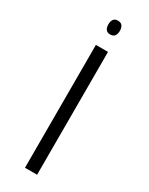

<svg xmlns="http://www.w3.org/2000/svg" viewBox="-192 -758 617 796"><g transform="rotate(30 116.5 -360.5)"><path d="M88 0V-588H146V0ZM117 -655Q103 -655 96.5 -664Q90 -673 90 -688Q90 -703 96.5 -712Q103 -721 117 -721Q132 -721 138.5 -712Q145 -703 145 -688Q145 -673 138.5 -664Q132 -655 117 -655Z"/></g></svg>

Font: Noto Sans Hebrew Light
Style: Regular
Weight: 300
Designer: Monotype Design Team
Foundry: Monotype Imaging Inc.
Version: Version 2.003